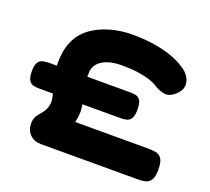

<svg xmlns="http://www.w3.org/2000/svg" viewBox="-120 -844 1098 1004"><g transform="rotate(20 429.0 -342.0)"><path d="M200 9Q162 9 138.5 -14.5Q115 -38 115 -76Q115 -100 124 -115Q133 -130 145.5 -143.5Q158 -157 167 -175.5Q176 -194 176 -224Q176 -226 173.5 -238.5Q171 -251 169 -261H91Q75 -261 60 -264.5Q45 -268 35 -283.5Q25 -299 25 -333Q25 -369 36 -384Q47 -399 63.5 -402Q80 -405 97 -405H138V-425Q138 -462 144.5 -493Q151 -524 166 -554Q187 -597 230 -628Q273 -659 331 -676Q389 -693 454 -693Q522 -693 575.5 -684.5Q629 -676 669.5 -662Q710 -648 737 -632Q764 -616 778 -602Q804 -575 805.5 -543Q807 -511 776 -483Q745 -455 715.5 -460Q686 -465 656 -484Q639 -495 612.5 -503.5Q586 -512 547.5 -517.5Q509 -523 457 -523Q412 -523 378.5 -511.5Q345 -500 326.5 -478Q308 -456 308 -424V-405H545Q562 -405 577.5 -402Q593 -399 603 -384Q613 -369 613 -332Q613 -298 603 -283Q593 -268 577.5 -264.5Q562 -261 546 -261H333Q335 -251 336 -238Q337 -225 337 -220Q337 -211 336 -201Q335 -191 333.5 -181Q332 -171 329 -161H738Q759 -161 778.5 -157.5Q798 -154 810.5 -136Q823 -118 823 -75Q823 -33 810 -15.5Q797 2 777.5 5.5Q758 9 737 9Z"/></g></svg>

Font: Fredoka Expanded
Style: Bold
Weight: 700
Width: 7
Designer: Ben Nathan
Foundry: Milena B. Brandão, Ben Nathan
Version: Version 2.001